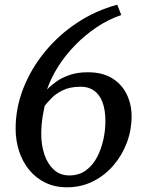

<svg xmlns="http://www.w3.org/2000/svg" viewBox="-20 -786 620 817"><path d="M265 11Q213.5 11 173 -8.8Q132.5 -28.5 104.2 -63Q76 -97.5 61.2 -142.8Q46.5 -188 46.5 -238Q46.5 -327 79.5 -410.8Q112.5 -494.5 171.5 -566.2Q230.5 -638 309.2 -689.8Q388 -741.5 479 -766L496 -722Q441 -703.5 391.2 -670Q341.5 -636.5 299.5 -593.5Q257.5 -550.5 227 -502Q196.5 -453.5 180 -405Q195.5 -421.5 219.2 -438.5Q243 -455.5 276.2 -467Q309.5 -478.5 353.5 -478.5Q416 -478.5 457.2 -453Q498.5 -427.5 519.2 -384.8Q540 -342 540 -290.5Q540 -233 519.8 -179Q499.5 -125 462.5 -82Q425.5 -39 375.2 -14Q325 11 265 11ZM275 -39.5Q316 -39.5 345.2 -60.8Q374.5 -82 392.8 -116.8Q411 -151.5 419.8 -191.8Q428.5 -232 428.5 -269.5Q428.5 -318 416.2 -350.8Q404 -383.5 380.5 -400.2Q357 -417 324 -417Q278.5 -417 248 -402.2Q217.5 -387.5 198.8 -368Q180 -348.5 170 -335.5Q165.5 -315 162.2 -295.2Q159 -275.5 157.2 -255.5Q155.5 -235.5 155.5 -215Q155.5 -169 168.8 -129Q182 -89 208.8 -64.2Q235.5 -39.5 275 -39.5Z"/></svg>

Font: Merriweather Light 18pt
Style: Italic
Weight: 400
Italic angle: -7.8°
Version: Version 2.101